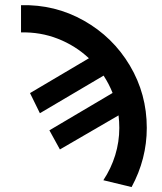

<svg xmlns="http://www.w3.org/2000/svg" viewBox="-20 -722 640 758"><path d="M559.5 -217Q559.5 -94.5 499.5 16.5L388 -10.5Q418.5 -56.5 434.8 -109.2Q451 -162 451 -217Q451 -242 448 -266.5L216.5 -132L175 -207.5L424.5 -355Q411 -389.5 389 -423.5L137.5 -275L98.5 -354.5L331 -492Q277.5 -542 208.5 -569Q139.5 -596 63 -594V-701.5Q197 -705 311.2 -640.5Q425.5 -576 492.5 -463.5Q559.5 -351 559.5 -217Z"/></svg>

Font: JuliaMono ExtraBold
Style: Regular
Weight: 800
Monospace: yes
Designer: cormullion
Foundry: corm
Version: Version 0.055; ttfautohint (v1.8.4)